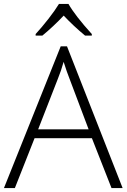

<svg xmlns="http://www.w3.org/2000/svg" viewBox="-20 -951 640 971"><path d="M444.8 -252H154.8L55.2 0H0L287.1 -716.8H318.8L600.1 0H543.9ZM172.9 -296.9H428.2L331.1 -554.2Q318.8 -584.5 301.8 -638.2Q288.6 -591.3 272.9 -553.2ZM160.2 -778.8Q190.4 -811.5 224.4 -855Q258.3 -898.4 278.3 -931.2H326.2Q359.4 -872.6 444.3 -778.8V-771H410.2Q350.6 -820.3 302.2 -872.1Q249.5 -816.4 194.3 -771H160.2Z"/></svg>

Font: JBL Sans
Style: Light
Weight: 300
Version: Version 1.10